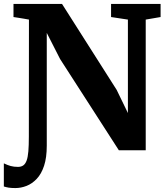

<svg xmlns="http://www.w3.org/2000/svg" viewBox="-54 -763 850 975"><path d="M24 192Q3 192 -10.2 189.8Q-23.5 187.5 -34.5 184V66.5Q-16 75.5 0.2 80Q16.5 84.5 37.5 84.5Q53 84.5 63.8 77.2Q74.5 70 81 52.8Q87.5 35.5 90 5.5Q92.5 -24.5 92.5 -70L93 -663.5Q80 -666 66.8 -668.2Q53.5 -670.5 40.5 -672.5Q27.5 -674.5 14.5 -676.5V-743H261L538.5 -306.5L595.5 -189V-663.5L510 -676.5V-743H761.5V-676.5L686 -663.5V0H549.5L251 -463.5L183.5 -596V-23.5Q183.5 37.5 169.8 79Q156 120.5 132.5 145.2Q109 170 80.8 181Q52.5 192 24 192Z"/></svg>

Font: Merriweather ExtraBold
Style: Regular
Weight: 800
Version: Version 2.100